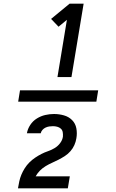

<svg xmlns="http://www.w3.org/2000/svg" viewBox="-20 -868 640 1056"><path d="M80 -309 90 -371H520L510 -309ZM296 -444 348 -759 302 -721 261 -764 363 -848H440L373 -444ZM79 168V167Q82 149 86 130Q90 111 97.5 93Q105 75 116 57.5Q127 40 141.5 25.5Q156 11 173 -0.5Q190 -12 207.5 -21Q225 -30 244 -36.5Q263 -43 280.5 -53.5Q298 -64 310.5 -80.5Q323 -97 326 -116V-117Q327 -129 325 -141Q323 -153 314.5 -160.5Q306 -168 294.5 -171Q283 -174 271 -174Q261 -174 251 -172.5Q241 -171 231 -166.5Q221 -162 213.5 -153.5Q206 -145 204 -135H128Q132 -159 146.5 -181Q161 -203 183 -216.5Q205 -230 229 -235.5Q253 -241 277 -241Q305 -241 331.5 -233.5Q358 -226 376.5 -207.5Q395 -189 400 -162Q405 -135 400 -107Q397 -88 389 -70Q381 -52 367.5 -36.5Q354 -21 337 -10Q320 1 302.5 10Q285 19 267 27Q249 35 231.5 45.5Q214 56 200 70Q186 84 176 102H364L353 168Z"/></svg>

Font: Iosevka Aile Medium Oblique
Style: Regular
Weight: 500
Italic angle: -9°
Designer: Belleve Invis
Foundry: Belleve Invis
Version: Version 31.1.0; ttfautohint (v1.8.4)